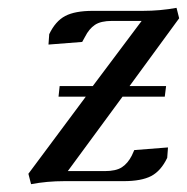

<svg xmlns="http://www.w3.org/2000/svg" viewBox="-20 -467 482 495"><path d="M53.2 -19 201.2 -217.8H130.9L133.8 -245.1H219.2L345.2 -413.1H269Q239.7 -413.1 224.6 -402.8Q209.5 -392.6 199.2 -372.1L191.9 -358.9L105 -352.1L106.9 -378.9Q123 -412.6 148.2 -425.8Q173.3 -439 219.2 -439H348.1Q393.1 -439 435.1 -446.8L441.9 -419.9L314 -245.1H408.2L404.8 -217.8H295.9L154.8 -25.9H250Q279.3 -25.9 294.4 -35.9Q309.6 -45.9 319.8 -65.9L326.2 -80.1L413.1 -86.9L411.1 -60.1Q395 -26.4 369.9 -13.2Q344.7 0 298.8 0H146Q101.1 0 60.1 7.8Z"/></svg>

Font: Dehuti Alt
Style: Bold-Italic
Weight: 700
Version: Version 1.2